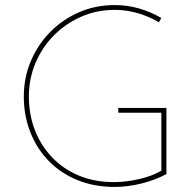

<svg xmlns="http://www.w3.org/2000/svg" viewBox="-20 -730 775 758"><path d="M637 -43Q617 -32 592.5 -22.5Q568 -13 540.5 -6Q513 1 485.5 4.5Q458 8 432 8Q351 8 284.5 -19.5Q218 -47 171 -96Q124 -145 99 -210Q74 -275 74 -349Q74 -424 102 -489.5Q130 -555 179 -604.5Q228 -654 293 -682Q358 -710 432 -710Q483 -710 529.5 -696.5Q576 -683 617 -659L607 -642Q582 -657 553.5 -668Q525 -679 494.5 -685Q464 -691 433 -691Q362 -691 300.5 -664Q239 -637 192.5 -590Q146 -543 120 -481Q94 -419 94 -349Q94 -278 117.5 -217Q141 -156 185 -109.5Q229 -63 291 -37Q353 -11 430 -11Q475 -11 527 -22.5Q579 -34 617 -56V-285H447V-304H637Z"/></svg>

Font: Josefin Sans Thin Thin
Style: Regular
Weight: 250
Version: Version 2.001